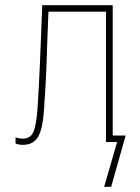

<svg xmlns="http://www.w3.org/2000/svg" viewBox="-20 -548 540 741"><path d="M69 11Q53 11 40 6V-18Q53 -13 69 -13Q97 -13 108.5 -38Q120 -63 125 -131Q128 -176 130 -216.5Q132 -257 134 -301Q136 -345 138 -400Q140 -455 143 -528H415V-25H465L409 173H382L432 0H389V-503H167Q164 -439 162.5 -389Q161 -339 159.5 -296.5Q158 -254 155.5 -213Q153 -172 150 -126Q145 -50 126.5 -19.5Q108 11 69 11Z"/></svg>

Font: Noto Sans Mono ExtraCondensed Thin
Style: Regular
Weight: 100
Width: 2
Designer: Monotype Design Team
Foundry: Monotype Imaging Inc.
Version: Version 2.014; ttfautohint (v1.8.4.7-5d5b)